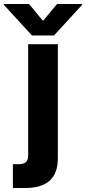

<svg xmlns="http://www.w3.org/2000/svg" viewBox="-101 -739 435 970"><path d="M-35.9 210.9V90.6H-7.6Q17.7 90.6 29.4 80.6Q41.2 70.5 41.2 45.7V-515.6H191.2V61.3Q191.2 136.4 150 173.7Q108.7 210.9 24.6 210.9ZM45.9 -718.8 116.2 -633.4 187.1 -718.8H313.9V-714.5L171.9 -559.8H60.5L-81.4 -714.5V-718.8Z"/></svg>

Font: Inter Display V
Style: Regular
Weight: 400
Designer: Rasmus Andersson
Foundry: rsms
Version: Version 3.015;git-src